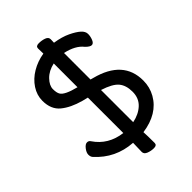

<svg xmlns="http://www.w3.org/2000/svg" viewBox="-263 -887 1126 1126"><g transform="rotate(-45 300.0 -323.5)"><path d="M258 98 260 24Q124 15 34 -85Q25 -95 25 -112Q25 -129 40.5 -149Q56 -169 70.5 -169Q85 -169 92 -157Q150 -71 260 -57V-351L224 -360Q148 -381 103 -418Q58 -455 58 -526Q58 -573 85 -614Q112 -655 157.5 -682Q203 -709 258 -718Q257 -743 257 -761.5Q257 -780 281.5 -780Q306 -780 327 -772.5Q348 -765 348 -747L347 -719Q405 -710 444.5 -691Q484 -672 504.5 -653.5Q525 -635 525 -614Q525 -593 516.5 -572.5Q508 -552 494 -552Q480 -552 459 -573Q458 -573 458 -574Q424 -618 346 -635V-415L364 -410Q561 -359 561 -192Q561 -137 535 -91Q481 4 347 23Q349 52 349 114Q349 133 325 133Q301 133 279.5 124.5Q258 116 258 98ZM260 -634Q210 -623 180 -592Q150 -561 150 -531Q150 -501 159 -486Q175 -458 260 -437ZM346 -328V-61Q401 -72 435.5 -104.5Q470 -137 470 -190Q470 -243 444 -274Q418 -305 346 -328Z"/></g></svg>

Font: LXGW ZhenKai
Style: Regular
Weight: 400
Designer: LXGW / Fontworks Inc.
Foundry: LXGW / Fontworks Inc.
Version: Version 0.800;June 8, 2025